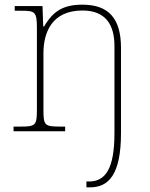

<svg xmlns="http://www.w3.org/2000/svg" viewBox="-20 -562 644 822"><path d="M350 240H366C444 240 498 187 498 8V-357C498 -482 446 -542 333 -542C253 -542 208 -516 169 -449H165L162 -536H43V-516H73C130 -516 138 -511 138 -442V-94C138 -24 133 -20 64 -20H38V0H259V-20H242C170 -20 166 -24 166 -94V-334C166 -423 202 -517 333 -517C434 -517 470 -454 470 -365V8C470 165 429 215 361 215H350Z"/></svg>

Font: Noto Serif Malayalam Thin
Style: Regular
Weight: 100
Designer: Indian type Foundry, Jelle Bosma, Monotype Design Team
Foundry: Monotype Imaging Inc.
Version: Version 2.104